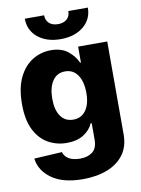

<svg xmlns="http://www.w3.org/2000/svg" viewBox="-103 -828 818 1113"><g transform="rotate(-10 306.0 -271.5)"><path d="M293.9 215.8Q177.2 215.8 111.1 168.5Q44.9 121.1 36.1 49.3L200.2 40Q207 65.4 231.7 80.6Q256.3 95.7 298.3 95.7Q342.3 95.7 370.8 74.5Q399.4 53.2 399.4 1V-95.2H393.1Q377.4 -57.6 338.1 -32.5Q298.8 -7.3 238.3 -7.3Q178.7 -7.3 129.2 -35.2Q79.6 -63 50 -121.8Q20.5 -180.7 20.5 -272.9Q20.5 -369.1 51 -430.9Q81.5 -492.7 131.3 -522.7Q181.2 -552.7 238.3 -552.7Q302.2 -552.7 340.3 -521.2Q378.4 -489.7 394 -452.1H398.9V-545.9H570.3V2.4Q570.3 71.8 535.4 119.4Q500.5 167 438.2 191.4Q376 215.8 293.9 215.8ZM298.8 -133.8Q346.2 -133.8 372.8 -170.9Q399.4 -208 399.4 -273.4Q399.4 -339.8 373 -378.7Q346.7 -417.5 298.8 -417.5Q250.5 -417.5 224.6 -378.2Q198.7 -338.9 198.7 -273.4Q198.7 -208 224.6 -170.9Q250.5 -133.8 298.8 -133.8ZM308.1 -606Q225.1 -606 173.8 -648.2Q122.6 -690.4 122.6 -758.8H236.3Q236.3 -729 255.4 -711.7Q274.4 -694.3 308.1 -694.3Q340.8 -694.3 359.9 -711.7Q378.9 -729 378.9 -758.8H493.7Q493.7 -690.4 442.1 -648.2Q390.6 -606 308.1 -606Z"/></g></svg>

Font: Inter Tight ExtraBold
Style: Regular
Weight: 800
Designer: Rasmus Andersson
Foundry: rsms
Version: Version 3.004; ttfautohint (v1.8.4.7-5d5b)